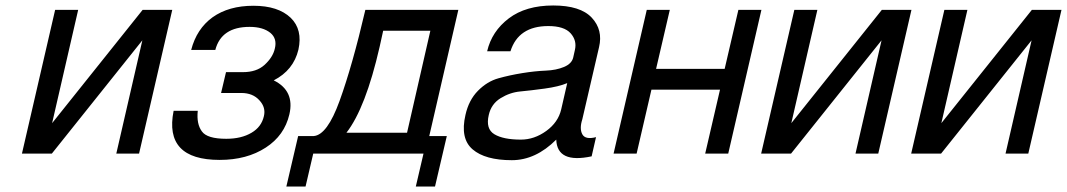

<svg xmlns="http://www.w3.org/2000/svg" viewBox="-20 -560 3890 700"><path d="M181 -524H265L170 -111L500 -524H608L487 0H404L499 -413L169 0H60Z M701 -156Q696 -108 716 -81Q735 -54 805 -54Q860 -54 897 -76Q933 -97 942 -136Q950 -168 926 -194Q902 -221 860 -221H786L804 -297H866Q915 -297 944 -323Q975 -351 982 -383Q991 -419 966 -440Q939 -462 890 -462Q787 -462 765 -378H677Q697 -455 755 -497Q814 -539 904 -539Q994 -539 1040 -495Q1084 -452 1068 -379Q1050 -304 978 -267Q1055 -229 1035 -143Q1017 -66 949 -22Q880 23 781 23Q577 23 613 -156Z M1243 -76H1464L1549 -448H1377L1364 -389Q1313 -166 1243 -76ZM1124 -64Q1173 -68 1218 -192Q1265 -322 1312 -524H1651L1545 -64H1609L1566 120H1496L1524 0H1122L1094 120H1024L1067 -64Z M2153 -60 2137 10Q2011 37 2008 -51Q1933 24 1846 24Q1749 24 1703 -15.5Q1657 -55 1677 -141Q1689 -195 1722.5 -229Q1756 -263 1797 -274.5Q1838 -286 1884.5 -293.5Q1931 -301 1969.5 -302.5Q2008 -304 2036.5 -316Q2065 -328 2070 -351L2076 -378Q2084 -412 2060.5 -438.5Q2037 -465 1979 -465Q1870 -465 1841 -373H1756Q1773 -446 1835 -493Q1897 -540 1997 -540Q2096 -540 2137.5 -495.5Q2179 -451 2164 -388L2103 -125Q2092 -91 2103 -70.5Q2114 -50 2153 -60ZM2026 -161 2048 -257Q2017 -244 1965.5 -237Q1914 -230 1876.5 -226.5Q1839 -223 1805 -202Q1771 -181 1762 -141Q1750 -90 1782.5 -70.5Q1815 -51 1879 -51Q1928 -51 1971.5 -82.5Q2015 -114 2026 -161Z M2338 -524H2422L2372 -309H2622L2672 -524H2756L2635 0H2551L2605 -233H2355L2301 0H2217Z M2876 -524H2960L2865 -111L3195 -524H3303L3182 0H3099L3194 -413L2864 0H2755Z M3423 -524H3507L3412 -111L3742 -524H3850L3729 0H3646L3741 -413L3411 0H3302Z"/></svg>

Font: Miedinger
Style: Italic
Weight: 400
Italic angle: -13°
Version: Version 001.000